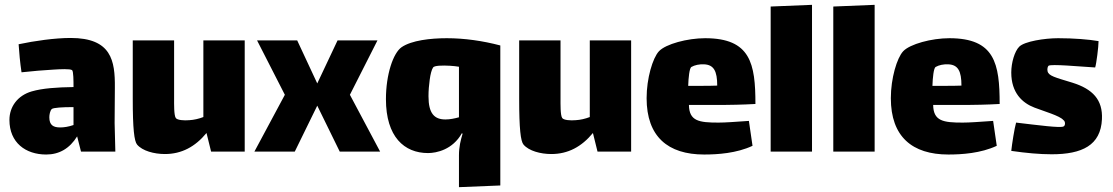

<svg xmlns="http://www.w3.org/2000/svg" viewBox="-20 -627 4602 794"><path d="M457 0 454 -118 455 -265C456 -376 441 -470 272 -470C207 -470 123 -458 57 -444C59 -412 63 -368 69 -328C117 -333 160 -337 199 -339C228 -341 270 -343 278 -337C284 -333 284 -291 284 -267C215 -266 156 -262 111 -249C53 -232 19 -186 19 -131C19 -37 86 12 171 12C225 12 268 -13 299 -63L315 0ZM229 -100C201 -100 184 -109 184 -142C184 -153 187 -169 194 -176C200 -182 242 -184 276 -184H284V-110C264 -103 245 -100 229 -100Z M821 -460V-143C803 -136 782 -131 763 -130C741 -128 713 -130 707 -139C699 -150 700 -198 700 -220V-460H529V-218C529 -95 535 -43 547 -29C569 -3 617 10 662 10C731 10 787 -20 834 -77L853 0H992V-460Z M1032 0H1199L1292 -190L1385 0H1552L1427 -235L1541 -460H1376L1292 -282L1209 -460H1043L1158 -235Z M1828 -469C1760 -469 1682 -460 1641 -432C1606 -408 1576 -319 1576 -217C1576 -61 1652 6 1750 6C1785 6 1852 -8 1890 -76L1893 -74C1885 -47 1878 -20 1878 15V147L2049 140V-439C1977 -458 1901 -469 1828 -469ZM1822 -133C1776 -133 1752 -158 1752 -229C1752 -252 1754 -276 1757 -297C1760 -320 1765 -339 1771 -348C1776 -356 1809 -357 1842 -355C1855 -354 1867 -353 1878 -351V-142C1860 -137 1841 -133 1822 -133Z M2419 -460V-143C2401 -136 2380 -131 2361 -130C2339 -128 2311 -130 2305 -139C2297 -150 2298 -198 2298 -220V-460H2127V-218C2127 -95 2133 -43 2145 -29C2167 -3 2215 10 2260 10C2329 10 2385 -20 2432 -77L2451 0H2590V-460Z M2951 -120C2871 -120 2830 -126 2829 -193H2971C2990 -193 3053 -194 3104 -197C3104 -364 3084 -469 2896 -469C2823 -469 2733 -445 2705 -415C2679 -387 2654 -303 2654 -221C2654 -62 2742 12 2892 12C2947 12 3026 7 3092 -24L3077 -127C3017 -123 2981 -120 2951 -120ZM2839 -350C2853 -358 2872 -362 2892 -361C2932 -359 2946 -333 2946 -273C2925 -272 2900 -272 2878 -272H2826C2827 -305 2831 -345 2839 -350Z M3167 0H3338V-607L3167 -600Z M3426 0H3597V-607L3426 -600Z M3961 -120C3881 -120 3840 -126 3839 -193H3981C4000 -193 4063 -194 4114 -197C4114 -364 4094 -469 3906 -469C3833 -469 3743 -445 3715 -415C3689 -387 3664 -303 3664 -221C3664 -62 3752 12 3902 12C3957 12 4036 7 4102 -24L4087 -127C4027 -123 3991 -120 3961 -120ZM3849 -350C3863 -358 3882 -362 3902 -361C3942 -359 3956 -333 3956 -273C3935 -272 3910 -272 3888 -272H3836C3837 -305 3841 -345 3849 -350Z M4415 -285C4343 -307 4316 -313 4312 -333C4310 -343 4313 -352 4316 -355C4327 -363 4442 -352 4509 -348C4514 -363 4523 -434 4523 -457C4483 -464 4420 -469 4356 -469C4300 -469 4217 -456 4195 -434C4176 -415 4162 -368 4162 -327C4162 -243 4208 -201 4258 -182C4297 -167 4363 -148 4377 -131C4387 -125 4386 -107 4378 -104C4365 -97 4276 -109 4182 -120C4175 -96 4165 -31 4162 -3C4224 6 4280 11 4329 11C4455 11 4532 -26 4537 -134C4541 -215 4498 -259 4415 -285Z"/></svg>

Font: FilmFarsi Display
Style: Regular
Weight: 400
Designer: Borna Izadpanah
Foundry: Borna Izadpanah
Version: Version 1.000;PS 001.000;hotconv 1.0.88;makeotf.lib2.5.64775